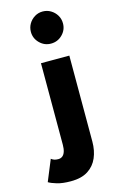

<svg xmlns="http://www.w3.org/2000/svg" viewBox="-205 -720 607 994"><g transform="rotate(-15 98.0 -223.5)"><path d="M46.5 220Q1.5 220 -27.8 211.2Q-57 202.5 -71.5 193.5L-25 80.5Q-17 87 -8 89.8Q1 92.5 12.5 92.5Q26 92.5 35.2 85Q44.5 77.5 49.2 62.8Q54 48 54 26.5V-410.5H206V50.5Q206 98 189.5 136.5Q173 175 138 197.5Q103 220 46.5 220ZM131 -495Q96 -495 70.8 -520.2Q45.5 -545.5 45.5 -580.5Q45.5 -604 57 -623.5Q68.5 -643 88 -655Q107.5 -667 131 -667Q155 -667 174.5 -655.2Q194 -643.5 205.8 -624Q217.5 -604.5 217.5 -580.5Q217.5 -545.5 192.2 -520.2Q167 -495 131 -495Z"/></g></svg>

Font: League Spartan Thin
Style: Bold
Weight: 700
Version: Version 2.002